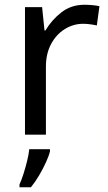

<svg xmlns="http://www.w3.org/2000/svg" viewBox="-20 -566 453 807"><path d="M335 -546Q350 -546 367.5 -544.5Q385 -543 398 -540L387 -459Q374 -462 358.5 -464Q343 -466 329 -466Q288 -466 252 -443.5Q216 -421 194.5 -380.5Q173 -340 173 -286V0H85V-536H157L167 -438H171Q197 -482 238 -514Q279 -546 335 -546ZM190 70Q186 88 173.5 115.5Q161 143 144.5 171Q128 199 110 221H62V209Q70 192 78.5 165.5Q87 139 94 110.5Q101 82 103 61H190Z"/></svg>

Font: Noto Sans Inscriptional Pahlavi
Style: Regular
Weight: 400
Designer: Monotype Design Team
Foundry: Monotype Imaging Inc.
Version: Version 2.003; ttfautohint (v1.8.4.7-5d5b)